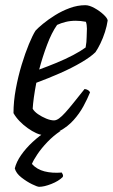

<svg xmlns="http://www.w3.org/2000/svg" viewBox="-20 -520 435 740"><path d="M145 0Q135 0 119.5 -7Q104 -14 87 -26Q70 -38 55.5 -53Q41 -68 32 -84Q32 -129 41 -177.5Q50 -226 63.5 -270.5Q77 -315 91.5 -350Q106 -385 117 -402Q126 -412 146 -428.5Q166 -445 192.5 -461.5Q219 -478 249 -489Q279 -500 309 -500Q324 -500 344 -489Q364 -478 379 -464Q394 -450 395 -441Q392 -420 384.5 -396.5Q377 -373 367 -352.5Q357 -332 348 -319Q330 -301 293.5 -279.5Q257 -258 211.5 -238Q166 -218 120 -201Q114 -170 110.5 -144.5Q107 -119 106 -101Q112 -90 126.5 -80Q141 -70 158 -63Q175 -56 188 -56Q197 -56 207.5 -63.5Q218 -71 232 -86.5Q246 -102 264 -124.5Q282 -147 306 -177Q314 -176 319.5 -172.5Q325 -169 327 -164Q317 -139 301.5 -110.5Q286 -82 263.5 -57Q241 -32 211.5 -16Q182 0 145 0ZM131 -252Q164 -264 198 -278Q232 -292 261.5 -307.5Q291 -323 310 -337Q312 -347 313 -358Q314 -369 314 -378Q315 -394 315 -409.5Q315 -425 311 -436Q301 -438 291 -439Q281 -440 272 -440Q251 -440 233 -435.5Q215 -431 200 -424Q179 -394 161.5 -347.5Q144 -301 131 -252ZM131 200Q124 200 103.5 190Q83 180 62.5 164Q42 148 37 129Q43 104 61.5 77.5Q80 51 106 27Q132 3 159 -14L213 -15Q186 3 163 27Q140 51 124.5 74Q109 97 103 112Q122 133 151.5 140.5Q181 148 218 145Q220 149 222 152.5Q224 156 222 162Q206 178 178 189Q150 200 131 200Z"/></svg>

Font: Texturina 12pt Light
Style: Italic
Weight: 300
Italic angle: -11°
Designer: Guillermo Torres Carreño
Foundry: Omnibus-Type
Version: Version 1.002